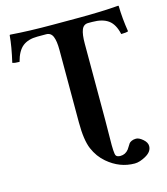

<svg xmlns="http://www.w3.org/2000/svg" viewBox="-122 -748 896 1029"><g transform="rotate(-15 326.0 -233.0)"><path d="M404.8 -81.1Q404.8 -38.6 403.8 22.9Q401.9 105.5 409.7 118.2Q415.5 127.9 434.1 127.9Q461.9 127.9 480 105Q482.9 101.1 489 91.1Q495.1 81.1 499 75.4Q502.9 69.8 513.4 64.9Q523.9 60.1 538.1 60.1Q554.2 60.1 575.2 78.1Q596.2 96.2 596.2 116.2Q596.2 147 561 167Q525.9 187 498 187Q415 187 347.2 128.9Q308.1 95.7 286.6 45.4Q265.1 -4.9 265.1 -103V-505.9Q265.1 -554.7 254.6 -579.8Q244.1 -605 217.8 -605H168.9Q118.2 -605 87.6 -581.1Q57.1 -557.1 42 -499Q16.1 -499 2.9 -503.9Q22.9 -589.8 27.8 -649.9Q27.8 -652.8 32.2 -652.8Q133.3 -645 265.1 -645H405.8Q538.6 -645 629.9 -652.8Q632.8 -652.8 632.8 -649.9Q633.8 -583 646 -506.8Q634.8 -502 606.9 -502Q594.7 -558.1 562.7 -581.5Q530.8 -605 473.1 -605H451.2Q425.3 -605 415 -579.6Q404.8 -554.2 404.8 -502.9Z"/></g></svg>

Font: Linux Libertine
Style: Bold
Weight: 700
Designer: Philipp H. Poll
Foundry: Philipp H. Poll
Version: Version 5.0.3